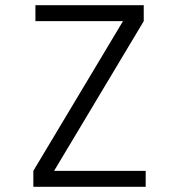

<svg xmlns="http://www.w3.org/2000/svg" viewBox="-20 -720 690 740"><path d="M108.5 0V-61.5L454 -638.5H116.5V-700H534V-638.5L188.5 -61.5H541.5V0Z"/></svg>

Font: Trispace Thin Light
Style: Regular
Weight: 300
Version: Version 1.210